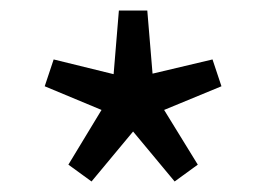

<svg xmlns="http://www.w3.org/2000/svg" viewBox="-20 -816 507 365"><path d="M154 -471 233 -566 312 -471 356 -503 292 -607 401 -652 384 -703 270 -676 260 -796H206L196 -675L82 -703L65 -652L173 -607L110 -503Z"/></svg>

Font: Microsoft YaHei
Style: Regular
Weight: 400
Designer: Ryoko NISHIZUKA 西塚涼子 (kana, bopomofo & ideographs); Paul D. Hunt (Latin, Greek & Cyrillic); Sandoll Communications 산돌커뮤니
Foundry: Adobe
Version: Version 2.001;hotconv 1.0.111;makeotfexe 2.5.65597